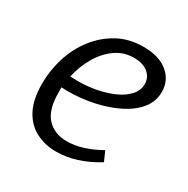

<svg xmlns="http://www.w3.org/2000/svg" viewBox="-130 -653 763 779"><g transform="rotate(30 251.5 -264.0)"><path d="M231 9Q178 9 135.5 -13Q93 -35 68.5 -81.5Q44 -128 44 -202Q44 -265 63 -325Q82 -385 119 -432.5Q156 -480 208 -508.5Q260 -537 326 -537Q400 -537 441 -503Q482 -469 482 -415Q482 -370 453.5 -335Q425 -300 376.5 -276Q328 -252 269 -239.5Q210 -227 148 -227Q132 -227 120 -228Q120 -216 120 -203Q120 -123 154.5 -86Q189 -49 247 -49Q318 -49 401 -96L421 -51Q324 9 231 9ZM315 -479Q267 -479 229 -451.5Q191 -424 165.5 -380Q140 -336 129 -284Q146 -283 165 -283Q207 -283 249.5 -291Q292 -299 327.5 -315Q363 -331 384.5 -354.5Q406 -378 406 -408Q406 -439 382 -459Q358 -479 315 -479Z"/></g></svg>

Font: Bitter
Style: Italic
Weight: 400
Italic angle: -9°
Designer: Sol Matas, and Bitter project Authors
Foundry: Sol Matas
Version: Version 2.001